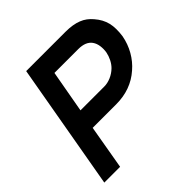

<svg xmlns="http://www.w3.org/2000/svg" viewBox="-193 -912 1074 1074"><g transform="rotate(-45 344.5 -375.0)"><path d="M685.5 -506.5Q676 -455 650.5 -410.2Q625 -365.5 587.5 -333.5Q507.5 -262.5 390.5 -262.5H205L159.5 0H34.5L166.5 -750H477Q507 -750 531.2 -746Q555.5 -742 575.2 -734.2Q595 -726.5 611 -714.5Q627 -702.5 640.5 -686.5Q657 -667.5 667.8 -647.8Q678.5 -628 683.8 -606.2Q689 -584.5 689.2 -559.8Q689.5 -535 685.5 -506.5ZM557.5 -506.5Q561.5 -531 558.2 -555Q555 -579 542.5 -597Q518.5 -631 459.5 -631H271L226 -380H414.5Q440 -380 467 -391.5Q494 -403 515.5 -424Q531 -439.5 542 -461.5Q553 -483.5 557.5 -506.5Z"/></g></svg>

Font: Russisch Sans
Style: Bold Italic
Weight: 700
Italic angle: -10°
Designer: Michael Sharanda (font) & Cristiano Sobral (main changes)
Foundry: Michael Sharanda
Version: Version 2.00;September 8, 2020;FontCreator 13.0.0.2681 64-bi